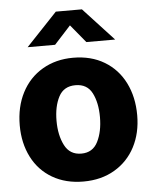

<svg xmlns="http://www.w3.org/2000/svg" viewBox="-54 -795 675 850"><g transform="rotate(-5 284.0 -370.0)"><path d="M23 -262Q23 -344 55.5 -407Q88 -470 147.5 -505Q207 -540 284 -540Q364 -540 423 -504.5Q482 -469 513.5 -406Q545 -343 545 -262Q545 -183 513 -121.5Q481 -60 421.5 -25Q362 10 283 10Q204 10 145 -24.5Q86 -59 54.5 -121Q23 -183 23 -262ZM284 -114Q335 -114 357.5 -159Q380 -204 380 -268Q380 -332 358 -375Q336 -418 284 -418Q232 -418 209.5 -375Q187 -332 187 -268Q187 -204 210 -159Q233 -114 284 -114ZM283 -684 210 -604H88L226 -750H342L477 -604H349Z"/></g></svg>

Font: Morrison
Style: Bold
Weight: 700
Designer: Pablo Impallari, Rodrigo Fuenzalida (Modified by Dan O. Williams)
Version: Version 0.03;June 6, 2019;FontCreator 11.5.0.2425 64-bit; tt